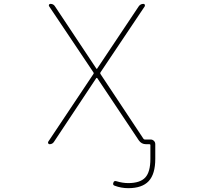

<svg xmlns="http://www.w3.org/2000/svg" viewBox="-20 -773 1040 998"><path d="M646.5 205.1Q610.4 205.1 576.2 192.4Q564.5 188.5 569.3 176.8Q572.3 165 585 168.9Q617.2 178.7 646.5 178.7Q708 178.7 734.9 149.9Q761.7 121.1 761.7 52.7V-19.5Q761.7 -23.4 756.8 -23.4H739.3Q714.8 -23.4 701.2 -43.9L485.4 -367.2Q484.4 -368.2 482.9 -368.2Q481.4 -368.2 480.5 -367.2L260.7 -36.1Q252.9 -23.4 237.3 -23.4Q232.4 -23.4 230.5 -28.3Q229.5 -30.3 229.5 -32.2Q229.5 -34.2 230.5 -36.1L465.8 -388.7Q468.8 -392.6 465.8 -396.5L235.4 -740.2Q232.4 -745.1 234.9 -749Q237.3 -752.9 242.2 -752.9Q257.8 -752.9 265.6 -740.2L480.5 -417Q481.4 -415 482.9 -415Q484.4 -415 485.4 -417L701.2 -740.2Q710 -752.9 725.6 -752.9Q730.5 -752.9 732.4 -749Q734.4 -745.1 732.4 -740.2L502 -396.5Q500 -392.6 502 -388.7L725.6 -51.8Q728.5 -47.9 732.4 -47.9H762.7Q772.5 -47.9 779.8 -41Q787.1 -34.2 787.1 -23.4V52.7Q787.1 131.8 752.9 168.5Q718.8 205.1 646.5 205.1Z"/></svg>

Font: Rounded-L Mgen+ 2m thin
Style: Regular
Weight: 100
Designer: [Source Han Sans]
Ryoko NISHIZUKA  (kana & ideographs); Paul D. Hunt (Latin, Greek & Cyrillic); Wenlong ZHANG  (bopomofo
Version: Version 1.059.20150602